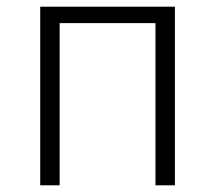

<svg xmlns="http://www.w3.org/2000/svg" viewBox="-20 -553 642 573"><path d="M100 0H158V-484H444V0H502V-533H100Z"/></svg>

Font: Noto Sans Japanese Light
Style: Regular
Weight: 300
Designer: Ryoko NISHIZUKA (kana & ideographs); Paul D. Hunt (Latin, Greek & Cyrillic); Wenlong ZHANG (bopomofo); Sandoll Communica
Foundry: Adobe Systems Incorporated
Version: Version 1.000;PS 1;hotconv 1.0.78;makeotf.lib2.5.61930